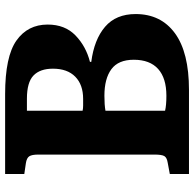

<svg xmlns="http://www.w3.org/2000/svg" viewBox="-24 -716 740 731"><g transform="rotate(-90 345.5 -350.0)"><path d="M49 0V-73L92 -81Q111 -84 117 -93.5Q123 -103 123 -132V-573Q123 -598 116.5 -608Q110 -618 90 -621L49 -627V-700H353Q496 -700 557 -657Q618 -614 618 -538Q618 -472 576.5 -432Q535 -392 476 -377V-372Q561 -361 609.5 -319.5Q658 -278 658 -203Q658 -107 585 -53.5Q512 0 369 0ZM335 -403Q389 -403 419.5 -433Q450 -463 450 -518Q450 -567 424 -592Q398 -617 336 -617H290V-405Q299 -403 309.5 -403Q320 -403 335 -403ZM347 -86Q414 -86 449 -117.5Q484 -149 484 -210Q484 -269 448 -295.5Q412 -322 347 -322Q312 -322 290 -318V-91Q311 -86 347 -86Z"/></g></svg>

Font: Literata
Style: Bold
Weight: 700
Designer: Latin by Veronika Burian and Jose Scaglione. Greek by Irene Vlachou. Cyrillic by Vera Evstafieva.
Foundry: TypeTogether
Version: Version 3.103; ttfautohint (v1.8.4.7-5d5b);gftools[0.9.29]